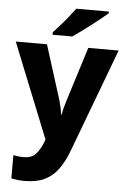

<svg xmlns="http://www.w3.org/2000/svg" viewBox="-65 -811 719 1097"><g transform="rotate(5 294.0 -263.0)"><path d="M-1 -549H178L277 -235Q282 -218 286.5 -197Q291 -176 293 -157H297Q300 -177 305.5 -197.5Q311 -218 316 -234L415 -549H589L367 43Q343 107 311.5 151Q280 195 233.5 217.5Q187 240 119 240Q93 240 74.5 237.5Q56 235 42 232V99Q52 101 68 103Q84 105 101 105Q148 105 171.5 78Q195 51 210 13L217 -6ZM514 -756Q498 -742 473 -722Q448 -702 419.5 -680Q391 -658 364 -638.5Q337 -619 318 -606H205V-620Q221 -638 244 -663.5Q267 -689 289 -716.5Q311 -744 327 -766H514Z"/></g></svg>

Font: Noto Sans Georgian ExtraBold
Style: Regular
Weight: 800
Designer: Monotype Design Team, Akaki Razmadze
Foundry: Google LLC
Version: Version 2.005; ttfautohint (v1.8.4.7-5d5b)